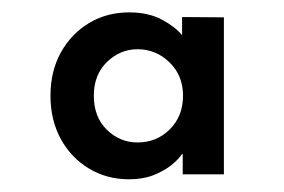

<svg xmlns="http://www.w3.org/2000/svg" viewBox="-20 -692 458 310"><path d="M61.5 -537.5Q61.5 -577 78.2 -607.2Q95 -637.5 123.8 -654.8Q152.5 -672 188.5 -672Q220 -672 242 -660Q264 -648 274 -635V-664.5L341.5 -664V-410.5H275V-443.5H274Q268.5 -435 256.8 -425.5Q245 -416 227.8 -409.2Q210.5 -402.5 188.5 -402.5Q152.5 -402.5 123.8 -419.8Q95 -437 78.2 -467.5Q61.5 -498 61.5 -537.5ZM131.5 -537.5Q131.5 -503 152.5 -482.5Q173.5 -462 202 -462Q233 -462 254.2 -483.2Q275.5 -504.5 275.5 -537.5Q275.5 -570 253.8 -591.2Q232 -612.5 202 -612.5Q174 -612.5 152.8 -592Q131.5 -571.5 131.5 -537.5Z"/></svg>

Font: League Spartan Thin Medium
Style: Regular
Weight: 500
Version: Version 2.002